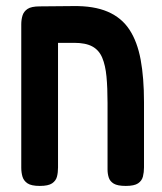

<svg xmlns="http://www.w3.org/2000/svg" viewBox="-20 -603 534 632"><path d="M111 9Q83 9 70.5 0.5Q58 -8 54 -21.5Q50 -35 50 -51V-523Q50 -538 54 -551.5Q58 -565 70.5 -573.5Q83 -582 111 -582L221 -583Q289 -584 334.5 -564.5Q380 -545 406 -505.5Q432 -466 443 -406.5Q454 -347 454 -267V-52Q454 -36 450.5 -22Q447 -8 434.5 0.5Q422 9 394 9Q367 9 354.5 1.5Q342 -6 338 -18.5Q334 -31 334 -45V-264Q334 -314 330.5 -351Q327 -388 316.5 -413Q306 -438 284 -450Q262 -462 224 -462H171V-52Q171 -35 167.5 -21.5Q164 -8 151.5 0.5Q139 9 111 9Z"/></svg>

Font: Fredoka Condensed Medium
Style: Regular
Weight: 500
Width: 3
Designer: Ben Nathan
Foundry: Milena B. Brandão, Ben Nathan
Version: Version 2.001